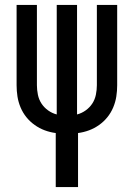

<svg xmlns="http://www.w3.org/2000/svg" viewBox="-20 -540 540 775"><path d="M205 215V-3Q182 -6 160.5 -14Q139 -22 120 -35.5Q101 -49 86.5 -67Q72 -85 63 -106.5Q54 -128 50.5 -150.5Q47 -173 47 -196V-520H129V-196Q129 -177 133 -157.5Q137 -138 147.5 -122Q158 -106 174 -94.5Q190 -83 209 -78V-520H291V-78Q310 -83 326 -94.5Q342 -106 352.5 -122Q363 -138 367 -157.5Q371 -177 371 -196V-520H453V-196Q453 -173 449.5 -150.5Q446 -128 437 -106.5Q428 -85 413.5 -67Q399 -49 380 -35.5Q361 -22 339.5 -14Q318 -6 295 -3V215Z"/></svg>

Font: Iosevka Custom Medium
Style: Regular
Weight: 500
Monospace: yes
Designer: Belleve Invis
Foundry: Belleve Invis
Version: Version 32.5.0; ttfautohint (v1.8.4)